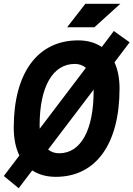

<svg xmlns="http://www.w3.org/2000/svg" viewBox="-41 -914 697 1003"><path d="M56.6 69.3 127.4 -23.9C160.6 -2 202.1 9.8 250.5 9.8C460 9.8 583.5 -161.6 583.5 -451.7C583.5 -504.9 574.2 -551.3 557.1 -588.4L636.2 -692.9L553.7 -752L490.7 -668.5C457 -691.4 415.5 -703.1 367.2 -703.1C155.8 -703.1 30.8 -533.7 30.8 -247.1C30.8 -189.9 41 -141.1 60.1 -101.6L-21 5.4ZM166.5 -241.7C166 -247.6 166 -253.4 166 -259.3C166 -460.9 234.4 -580.1 350.1 -580.1C373 -580.1 392.1 -572.8 407.7 -559.6ZM268.1 -113.3C245.6 -113.3 226.1 -120.1 210.4 -132.8L448.2 -445.8C448.2 -443.4 448.2 -441.4 448.2 -439.5C448.2 -234.4 381.3 -113.3 268.1 -113.3ZM309.6 -771.5H452.1L587.4 -894H404.8Z"/></svg>

Font: Cascadia Code NF
Style: Bold Italic
Weight: 700
Italic angle: -10°
Monospace: yes
Designer: Aaron Bell
Foundry: Saja Typeworks
Version: Version 2404.023